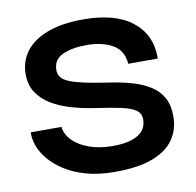

<svg xmlns="http://www.w3.org/2000/svg" viewBox="-76 -738 847 831"><g transform="rotate(-10 347.0 -323.0)"><path d="M34 -218H169Q173 -184 200.5 -156.5Q228 -129 273 -113.5Q318 -98 374 -98Q425 -98 458 -109Q491 -120 507 -140Q523 -160 523 -188Q523 -215 503 -229.5Q483 -244 440 -253.5Q397 -263 327 -273Q272 -281 223 -295.5Q174 -310 136.5 -333Q99 -356 77.5 -389.5Q56 -423 56 -469Q56 -526 88.5 -569Q121 -612 185 -636Q249 -660 342 -660Q482 -660 556.5 -601.5Q631 -543 631 -442Q631 -440 631 -437H501Q497 -496 451.5 -522Q406 -548 337 -548Q273 -548 231.5 -529Q190 -510 190 -464Q190 -446 200 -432.5Q210 -419 234 -409Q258 -399 299 -390Q340 -381 401 -372Q458 -364 504.5 -350.5Q551 -337 584.5 -315.5Q618 -294 636 -261Q654 -228 654 -180Q654 -121 623.5 -77.5Q593 -34 529.5 -10Q466 14 365 14Q293 14 238 -1.5Q183 -17 143 -43Q103 -69 78 -100Q53 -131 43.5 -159.5Q34 -188 34 -210Q34 -214 34 -218Z"/></g></svg>

Font: Syne Modified
Style: Bold
Weight: 700
Designer: Lucas Descroix
Foundry: Bonjour Monde
Version: Version 2.200